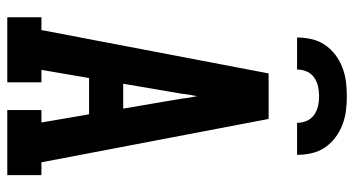

<svg xmlns="http://www.w3.org/2000/svg" viewBox="-248 -748 995 540"><g transform="rotate(90 250.0 -477.5)"><path d="M28 0V-96H64L186 -735H314L436 -96H472V0H289V-96H324L301 -230H199L176 -96H211V0ZM215 -326H285L257 -490Q256 -501 254 -512Q252 -523 250 -534Q248 -523 246 -512Q244 -501 243 -490ZM85 -815Q85 -835 89.5 -855.5Q94 -876 105.5 -893Q117 -910 133.5 -922.5Q150 -935 169.5 -942.5Q189 -950 209.5 -952.5Q230 -955 250 -955Q270 -955 290.5 -952.5Q311 -950 330.5 -942.5Q350 -935 366.5 -922.5Q383 -910 394.5 -893Q406 -876 410.5 -855.5Q415 -835 415 -815H325Q325 -829 319.5 -842Q314 -855 302.5 -863Q291 -871 277.5 -874Q264 -877 250 -877Q236 -877 222.5 -874Q209 -871 197.5 -863Q186 -855 180.5 -842Q175 -829 175 -815Z"/></g></svg>

Font: Iosevka Slab
Style: Bold
Weight: 700
Monospace: yes
Designer: Belleve Invis
Foundry: Belleve Invis
Version: Version 11.1.1; ttfautohint (v1.8.3)